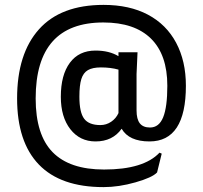

<svg xmlns="http://www.w3.org/2000/svg" viewBox="-20 -682 831 786"><path d="M539 -379V-230Q539 -194 552.5 -177Q566 -160 594 -160Q631 -160 648 -202Q665 -244 665 -331Q665 -458 598 -524Q531 -590 403 -590Q126 -590 126 -279Q126 -130 195.5 -59Q265 12 406 12Q568 12 633 -57L642 -53L623 24Q603 45 534.5 64.5Q466 84 404 84Q228 84 139 -8.5Q50 -101 50 -279Q50 -462 139.5 -562Q229 -662 404 -662Q510 -662 585.5 -622Q661 -582 701 -507Q741 -432 741 -331Q741 -103 592 -103Q508 -103 478 -155Q441 -103 371 -103Q307 -103 268 -153Q229 -203 229 -286Q229 -375 266 -425Q303 -475 371 -475Q427 -475 465 -452V-468H543ZM465 -219V-397Q433 -406 393 -406Q359 -406 340 -395Q321 -384 313 -358.5Q305 -333 305 -286Q305 -222 324.5 -196Q344 -170 391 -170Q415 -170 435 -183.5Q455 -197 465 -219Z"/></svg>

Font: Farro Light
Style: Regular
Weight: 300
Designer: Aceler Chua
Foundry: Grayscale Limited
Version: Version 1.101